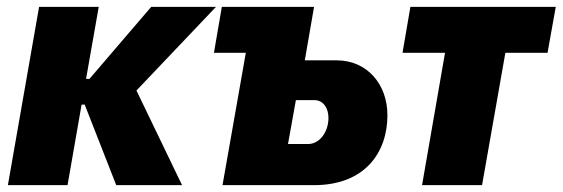

<svg xmlns="http://www.w3.org/2000/svg" viewBox="-20 -540 1641 560"><path d="M3 0H177L218 -235H227L319 0H511L378 -276L610 -520H421L241 -310H231L268 -520H94Z M629 0H896C1044 0 1110 -95 1110 -204C1110 -294 1051 -364 962 -364H869L896 -520H627L604 -386H697ZM820 -120 843 -248H897C922 -248 938 -226 938 -196C938 -155 912 -120 879 -120Z M1154 -386H1278L1211 0H1386L1454 -386H1577L1601 -520H1177Z"/></svg>

Font: Fixel Text 20240404 ExtraBold
Style: Italic
Weight: 800
Width: 4
Italic angle: -10°
Designer: AlfaBravo + MacPaw
Foundry: Kyrylo Tkachov, Marchela Mozhyna, Serhii Makarenko, Maria Weinstein, Zakhar Kryvoshyya
Version: Version 1.211;Glyphs 3.2 (3225)